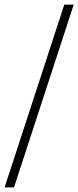

<svg xmlns="http://www.w3.org/2000/svg" viewBox="-41 -764 341 836"><path d="M20 52H-21L239 -744H280Z"/></svg>

Font: Mulish ExtraLight
Style: Regular
Weight: 200
Designer: Vernon Adams
Foundry: Vernon Adams
Version: Version 3.603